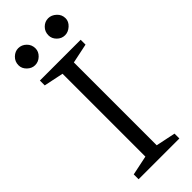

<svg xmlns="http://www.w3.org/2000/svg" viewBox="-255 -808 839 839"><g transform="rotate(-45 165.0 -388.5)"><path d="M39 0V-30L130 -49V-561L39 -580V-610H291V-580L200 -561V-49L291 -30V0ZM257 -672Q236 -672 220.5 -687.5Q205 -703 205 -723Q205 -746 220.5 -761.5Q236 -777 257 -777Q277 -777 294 -761.5Q311 -746 311 -723Q311 -703 294 -687.5Q277 -672 257 -672ZM72 -672Q52 -672 36 -687.5Q20 -703 20 -723Q20 -746 36 -761.5Q52 -777 72 -777Q93 -777 109 -761.5Q125 -746 125 -723Q125 -703 109 -687.5Q93 -672 72 -672Z"/></g></svg>

Font: Manuale Light
Style: Regular
Weight: 300
Designer: Eduardo Tunni / Pablo Cosgaya
Foundry: Eduardo Tunni / Pablo Cosgaya
Version: Version 1.002